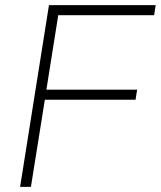

<svg xmlns="http://www.w3.org/2000/svg" viewBox="-20 -725 624 745"><path d="M58 0 170 -705H584L578 -666H206L160 -377H512L506 -338H154L100 0Z"/></svg>

Font: Nunito Sans 12pt ExtraLight
Style: Italic
Weight: 200
Italic angle: -9°
Designer: Vernon Adams
Foundry: Vernon Adams
Version: Version 3.101;gftools[0.9.27]